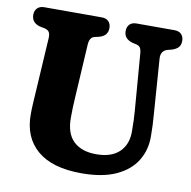

<svg xmlns="http://www.w3.org/2000/svg" viewBox="-80 -779 863 869"><g transform="rotate(10 352.0 -344.5)"><path d="M539 -310 518.5 -568Q517 -587.5 511.5 -595.5Q506 -603.5 494.5 -606.5L474.5 -611Q435.5 -622.5 435.5 -658Q435.5 -677 446.5 -688.5Q457.5 -700 478 -700H653Q673.5 -700 684.5 -688.5Q695.5 -677 695.5 -658Q695.5 -639 685.5 -628.2Q675.5 -617.5 656.5 -611.5L637 -606.5Q605.5 -597.5 608.5 -560.5L626.5 -311Q628.5 -285 629.8 -260.8Q631 -236.5 631 -210Q632 -146 601.2 -96Q570.5 -46 508 -17.5Q445.5 11 350 11Q215.5 11 146.5 -47.8Q77.5 -106.5 78 -213Q78 -233.5 79.8 -266.5Q81.5 -299.5 84 -335L98 -565.5Q99 -583.5 93.5 -593Q88 -602.5 71 -606.5L50.5 -610.5Q11 -621 11 -658Q11 -677 22.5 -688.5Q34 -700 54.5 -700H318.5Q339 -700 350 -688.5Q361 -677 361 -658Q361 -622 322 -611.5L300.5 -606.5Q279 -601 277 -567L263 -329Q261 -299 260.2 -274.5Q259.5 -250 259.5 -231.5Q258.5 -157 295.8 -121.2Q333 -85.5 400.5 -85.5Q470.5 -85.5 507 -120.8Q543.5 -156 542.5 -217.5Q542.5 -247.5 541.5 -268Q540.5 -288.5 539 -310Z"/></g></svg>

Font: Fraunces 144pt S100
Style: Bold
Weight: 700
Version: Version 1.000; ttfautohint (v1.8.3)